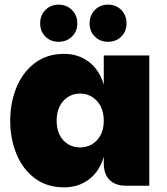

<svg xmlns="http://www.w3.org/2000/svg" viewBox="-20 -800 719 827"><path d="M256 7Q182 7 130 -32Q78 -71 51 -136.5Q24 -202 24 -280Q24 -358 51 -423.5Q78 -489 130 -528.5Q182 -568 256 -568Q318 -568 363.5 -533Q409 -498 427 -435V-561H623V0H523Q477 0 452 -25Q427 -50 427 -96V-125Q409 -62 363.5 -27.5Q318 7 256 7ZM325 -165Q354 -165 377 -179Q400 -193 413.5 -218.5Q427 -244 427 -280Q427 -316 413.5 -342Q400 -368 377 -382.5Q354 -397 325 -397Q296 -397 273 -382.5Q250 -368 237 -342Q224 -316 224 -280Q224 -244 237 -218.5Q250 -193 273 -179Q296 -165 325 -165ZM232 -620Q198 -620 175.5 -642.5Q153 -665 153 -699Q153 -734 175.5 -757Q198 -780 232 -780Q267 -780 290 -757Q313 -734 313 -699Q313 -665 290 -642.5Q267 -620 232 -620ZM445 -620Q411 -620 388.5 -642.5Q366 -665 366 -699Q366 -734 388.5 -757Q411 -780 445 -780Q480 -780 502.5 -757Q525 -734 525 -699Q525 -665 502.5 -642.5Q480 -620 445 -620Z"/></svg>

Font: Parkinsans Light ExtraBold
Style: Regular
Weight: 800
Version: Version 1.000